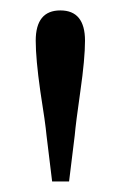

<svg xmlns="http://www.w3.org/2000/svg" viewBox="-20 -846 228 365"><path d="M47.9 -768.6Q47.9 -826.2 94.7 -826.2Q141.6 -826.2 141.6 -768.6Q141.6 -734.4 132.8 -672.9Q124 -611.3 122.1 -588.9L111.3 -501H79.1L68.4 -588.9Q66.4 -611.3 56.6 -672.9Q47.9 -734.4 47.9 -768.6Z"/></svg>

Font: GenEi Koburi Mincho v6
Style: Regular
Weight: 400
Designer: o_tamon (Modified)
Foundry: o_tamon / Adobe Systems Incorporated
Version: Version 6.1